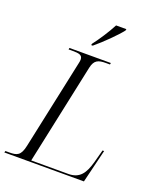

<svg xmlns="http://www.w3.org/2000/svg" viewBox="-181 -1036 944 1138"><g transform="rotate(20 291.0 -467.0)"><path d="M254 -783 252 -774H262C313 -816 384 -886 414 -925L416 -934H351C325 -884 287 -826 254 -783ZM-14 0H488L539 -210H529L507 -128C486 -53 457 -10 386 -10H152L287 -644C298 -695 323 -704 370 -704H396L398 -714H137L135 -704H162C198 -704 223 -701 223 -672C223 -667 222 -657 220 -650L99 -83C85 -17 62 -10 12 -10H-11Z"/></g></svg>

Font: Noto Serif Display Light
Style: Italic
Weight: 300
Italic angle: -12°
Designer: Monotype Design Team
Foundry: Monotype Imaging Inc.
Version: Version 2.009